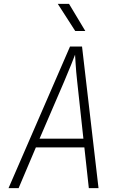

<svg xmlns="http://www.w3.org/2000/svg" viewBox="-20 -970 640 990"><path d="M24 0 341 -730H403L488 0H438L415 -210H165L76 0ZM184 -255H410L378 -550Q372 -604 370 -640.5Q368 -677 367 -688Q363 -677 348.5 -640.5Q334 -604 311 -550ZM368 -810 278 -950H336L420 -810Z"/></svg>

Font: JetBrains Mono Thin
Style: Italic
Weight: 100
Italic angle: -9°
Monospace: yes
Designer: Philipp Nurullin, Konstantin Bulenkov
Foundry: JetBrains
Version: Version 2.305; ttfautohint (v1.8.4.7-5d5b)